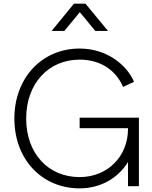

<svg xmlns="http://www.w3.org/2000/svg" viewBox="-20 -1024 836 1056"><path d="M418 12C534 12 630 -45 684 -133V0H744V-377H418V-319H684V-315C684 -162 570 -50 418 -50C246 -50 124 -179 124 -372C124 -565 247 -696 418 -696C533 -696 617 -638 657 -546L717 -574C680 -663 571 -757 418 -757C210 -757 59 -595 59 -372C59 -149 209 12 418 12ZM264 -854H334L419 -957L504 -854H574L450 -1004H387Z"/></svg>

Font: Mluvka Light
Style: Regular
Weight: 300
Designer: Modified by Jiří Krblich, Original typeface by Gumpita Rahayu
Foundry: Gumpita Rahayu & Jiří Krblich
Version: Version 2.000;Glyphs 3.1.1 (3134)